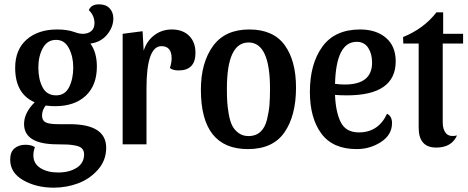

<svg xmlns="http://www.w3.org/2000/svg" viewBox="-20 -666 2161 886"><path d="M301 -93Q470 -93 470 16Q470 74 432 117Q394 160 340.5 180Q287 200 228 200Q147 200 87 165.5Q27 131 27 71Q27 35 47 18.5Q67 2 97 2Q125 2 141 13Q134 33 134 51Q134 89 166.5 109.5Q199 130 248 130Q299 130 333.5 108.5Q368 87 368 46Q368 30 359 20Q350 10 330 6Q310 2 293 1Q276 0 245 0Q91 0 91 -94Q91 -145 140 -194Q50 -233 50 -353Q50 -437 103 -483.5Q156 -530 244 -530Q290 -530 324 -518Q345 -510 362 -510Q386 -510 401 -522.5Q416 -535 416 -559Q416 -594 390 -619Q400 -646 437 -646Q469 -646 486 -627.5Q503 -609 503 -581Q503 -541 474 -506Q445 -471 397 -465Q427 -424 427 -359Q427 -272 375.5 -224Q324 -176 234 -176Q212 -176 191 -179Q174 -158 174 -133Q174 -110 190.5 -101.5Q207 -93 248 -93ZM239 -482Q198 -482 177.5 -444Q157 -406 157 -355Q157 -300 176.5 -263Q196 -226 239 -226Q280 -226 299 -264Q318 -302 318 -355Q318 -405 298 -443.5Q278 -482 239 -482Z M725 -453Q656 -453 656 -258V0H546V-510L638 -522L643 -432Q657 -477 692 -503.5Q727 -530 773 -530Q823 -530 852.5 -501Q882 -472 882 -422Q882 -341 804 -341Q778 -341 764 -352Q772 -376 772 -397Q772 -453 725 -453Z M1130 -530Q1241 -530 1293.5 -458Q1346 -386 1346 -262Q1346 -132 1292.5 -55Q1239 22 1124 22Q907 22 907 -252Q907 -376 962.5 -453Q1018 -530 1130 -530ZM1127 -38Q1160 -38 1181.5 -57.5Q1203 -77 1212 -114Q1221 -151 1223.5 -182Q1226 -213 1226 -257Q1226 -470 1127 -470Q1027 -470 1027 -257Q1027 -222 1028.5 -197Q1030 -172 1035.5 -140Q1041 -108 1051 -87.5Q1061 -67 1080.5 -52.5Q1100 -38 1127 -38Z M1766 -141Q1789 -130 1789 -98Q1789 -44 1738.5 -11Q1688 22 1626 22Q1516 22 1463 -49.5Q1410 -121 1410 -242Q1410 -371 1467.5 -450.5Q1525 -530 1642 -530Q1716 -530 1761 -491.5Q1806 -453 1806 -383Q1806 -226 1581 -226Q1552 -226 1526 -228Q1529 -149 1552.5 -102Q1576 -55 1636 -55Q1726 -55 1766 -141ZM1626 -473Q1531 -473 1526 -279Q1550 -276 1571 -276Q1697 -276 1697 -377Q1697 -418 1679 -445.5Q1661 -473 1626 -473Z M1841 -465 1840 -495Q1936 -534 1994 -609H2025V-510H2117V-465H2023V-101Q2023 -68 2038.5 -50.5Q2054 -33 2089 -41Q2064 15 1993 15Q1912 15 1912 -77V-465Z"/></svg>

Font: Sansita
Style: Regular
Weight: 400
Designer: Pablo Cosgaya
Foundry: Omnibus-Type
Version: Version 1.006;hotconv 1.0.109;makeotfexe 2.5.65596